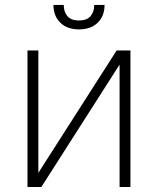

<svg xmlns="http://www.w3.org/2000/svg" viewBox="-20 -747 631 767"><path d="M133.2 -56.5 446 -545.5H501.1V0H457.7V-489L145.2 0H89.8V-545.5H133.2ZM356.5 -727.3H397.7Q397.7 -683.2 370.4 -656.4Q343 -629.6 295.5 -629.6Q248.2 -629.6 220.9 -656.4Q193.5 -683.2 193.5 -727.3H234.7Q234.7 -699.2 249.6 -682.2Q264.6 -665.1 295.5 -665.1Q326.3 -665.1 341.4 -682.2Q356.5 -699.2 356.5 -727.3Z"/></svg>

Font: Inter Extra Light BETA
Style: Regular
Weight: 200
Designer: Rasmus Andersson
Foundry: rsms
Version: Version 3.011;git-f93a4a705